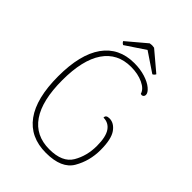

<svg xmlns="http://www.w3.org/2000/svg" viewBox="-242 -957 1084 1084"><g transform="rotate(45 299.5 -415.0)"><path d="M70 -343Q70 -518 135 -609Q200 -700 322 -700Q370 -700 409.5 -687.5Q449 -675 472 -655.5Q495 -636 495 -619Q495 -611 490 -606Q485 -601 478 -601L470 -603Q462 -633 420.5 -652.5Q379 -672 324 -672Q216 -672 159 -588.5Q102 -505 102 -344Q102 -182 159 -99Q216 -16 326 -16Q430 -16 466.5 -78Q503 -140 503 -220Q503 -292 480 -325.5Q457 -359 416 -359Q415 -380 443 -380Q480 -380 507 -342.5Q534 -305 534 -218Q534 -131 492.5 -59.5Q451 12 327 12Q201 12 135.5 -78Q70 -168 70 -343ZM454 -743Q449 -732 438 -727L322 -805L205 -727Q194 -732 189 -743L304 -840Q316 -842 321 -842Q327 -842 339 -840Z"/></g></svg>

Font: Arima Madurai Thin
Style: Regular
Weight: 250
Designer: Joana Correia and Natanael Gama
Foundry: NDISCOVER
Version: Version 1.020; ttfautohint (v1.5) -l 7 -r 28 -G 50 -x 13 -D 